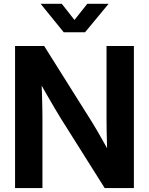

<svg xmlns="http://www.w3.org/2000/svg" viewBox="-20 -963 763 983"><path d="M57.1 0V-727.5H206.1L450.7 -338.4Q461.4 -321.8 477.5 -293.7Q493.7 -265.6 512 -233.2Q530.3 -200.7 546.9 -170.9L531.2 -135.7Q529.3 -167.5 528.1 -209.2Q526.9 -251 526.1 -289.6Q525.4 -328.1 525.4 -349.1V-727.5H665.5V0H516.1L294.9 -351.1Q282.7 -371.1 262.7 -404.3Q242.7 -437.5 218.3 -480.5Q193.8 -523.4 166.5 -571.8L190.4 -589.8Q193.4 -535.6 194.8 -488.8Q196.3 -441.9 196.8 -406.7Q197.3 -371.6 197.3 -351.6V0ZM296.4 -943.4 361.3 -860.8 426.8 -943.4H535.6V-942.9L415.5 -797.9H306.2L188.5 -942.9V-943.4Z"/></svg>

Font: Inter Cardless Display
Style: Bold
Weight: 700
Designer: Rasmus Andersson
Foundry: rsms
Version: Version 4.001;git-9221beed3